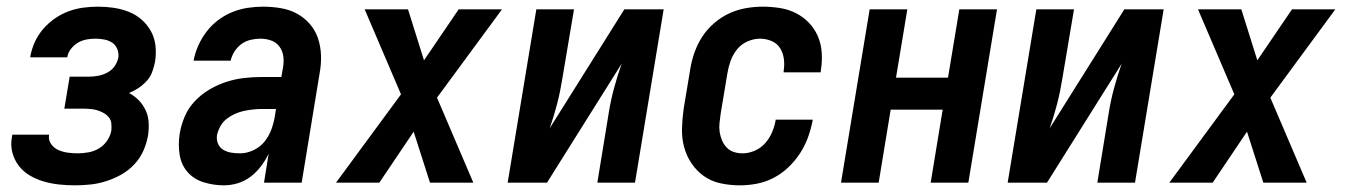

<svg xmlns="http://www.w3.org/2000/svg" viewBox="-20 -548 4040 576"><path d="M205 8Q181 8 157.5 5.5Q134 3 111.5 -3.5Q89 -10 69.5 -21.5Q50 -33 36.5 -50.5Q23 -68 17 -90.5Q11 -113 16 -138L17 -144H128L127 -142Q125 -127 134 -115Q143 -103 156 -97.5Q169 -92 183.5 -90Q198 -88 213 -88Q229 -88 245.5 -91Q262 -94 276.5 -102.5Q291 -111 301 -125.5Q311 -140 314 -156Q315 -167 314 -177.5Q313 -188 306.5 -196Q300 -204 291 -209Q282 -214 272.5 -217Q263 -220 252 -221Q241 -222 230 -222H173L189 -318H246Q260 -318 274 -320.5Q288 -323 301.5 -330Q315 -337 323.5 -349Q332 -361 335 -375Q337 -388 332 -400.5Q327 -413 316.5 -420Q306 -427 292.5 -429.5Q279 -432 266 -432Q253 -432 239.5 -429.5Q226 -427 214 -420Q202 -413 193 -401.5Q184 -390 182 -377V-376H71V-379Q75 -401 84.5 -422Q94 -443 109.5 -461Q125 -479 144.5 -492.5Q164 -506 185.5 -514Q207 -522 229.5 -525Q252 -528 274 -528Q298 -528 321.5 -524.5Q345 -521 366.5 -512.5Q388 -504 405 -489Q422 -474 433 -454Q444 -434 446.5 -410Q449 -386 445 -362Q442 -347 436.5 -332Q431 -317 420 -305Q409 -293 395.5 -284Q382 -275 367 -269Q384 -260 396.5 -247Q409 -234 417 -217Q425 -200 426 -180Q427 -160 424 -141Q420 -118 410 -95.5Q400 -73 382.5 -54.5Q365 -36 343.5 -24Q322 -12 298.5 -4.5Q275 3 251.5 5.5Q228 8 205 8Z M652 8Q621 8 591.5 -1Q562 -10 543 -31.5Q524 -53 519 -83.5Q514 -114 519 -146Q523 -172 534 -198Q545 -224 564.5 -244.5Q584 -265 608.5 -279.5Q633 -294 659.5 -302.5Q686 -311 712.5 -314Q739 -317 765 -317H824L829 -345Q832 -362 830 -378.5Q828 -395 818.5 -408Q809 -421 793.5 -426.5Q778 -432 761 -432Q747 -432 732 -428.5Q717 -425 704.5 -416Q692 -407 683.5 -393.5Q675 -380 672 -366H561V-367Q565 -389 575 -411.5Q585 -434 600 -453.5Q615 -473 635 -488Q655 -503 677.5 -512Q700 -521 723.5 -524.5Q747 -528 769 -528Q796 -528 822.5 -523.5Q849 -519 871 -507Q893 -495 909.5 -476Q926 -457 934 -433Q942 -409 943 -382.5Q944 -356 939 -329L885 0H772L786 -87Q777 -68 763.5 -50Q750 -32 732.5 -18.5Q715 -5 694 1.5Q673 8 652 8ZM701 -88Q721 -88 741.5 -98Q762 -108 775 -125Q788 -142 795 -162Q802 -182 805 -202L808 -221H765Q752 -221 738.5 -219.5Q725 -218 711 -215Q697 -212 684 -206Q671 -200 659.5 -191Q648 -182 641 -169Q634 -156 631 -143Q629 -129 634 -117Q639 -105 650 -98.5Q661 -92 674 -90Q687 -88 701 -88Z M1400 0H1270L1221 -153L1118 0H988L1183 -265L1074 -520H1204L1252 -367L1356 -520H1486L1291 -255Z M1503 0 1589 -520H1702L1667 -312Q1661 -274 1651.5 -237Q1642 -200 1629 -163L1853 -520H1971L1885 0H1772L1806 -208Q1812 -246 1822 -283Q1832 -320 1845 -357L1621 0Z M2200 8Q2170 8 2142 2Q2114 -4 2092 -19.5Q2070 -35 2054.5 -58Q2039 -81 2032 -108Q2025 -135 2026 -164Q2027 -193 2031 -222L2051 -342Q2055 -367 2064 -392Q2073 -417 2087.5 -439Q2102 -461 2123 -479Q2144 -497 2168 -508Q2192 -519 2217.5 -523.5Q2243 -528 2268 -528Q2294 -528 2319.5 -524Q2345 -520 2367 -509Q2389 -498 2406 -480.5Q2423 -463 2433 -440.5Q2443 -418 2445 -392.5Q2447 -367 2443 -340L2442 -331H2331V-336Q2334 -354 2331.5 -372Q2329 -390 2320 -404Q2311 -418 2294.5 -425Q2278 -432 2260 -432Q2241 -432 2222 -423.5Q2203 -415 2190.5 -399Q2178 -383 2171.5 -364.5Q2165 -346 2162 -327L2142 -207Q2140 -193 2138.5 -179Q2137 -165 2139 -152Q2141 -139 2146 -127Q2151 -115 2160 -105.5Q2169 -96 2181.5 -92Q2194 -88 2208 -88Q2226 -88 2244.5 -96Q2263 -104 2276 -119Q2289 -134 2296.5 -152Q2304 -170 2307 -188V-189H2418V-187Q2413 -161 2404 -136Q2395 -111 2380 -88Q2365 -65 2345 -46Q2325 -27 2301 -14.5Q2277 -2 2251 3Q2225 8 2200 8Z M2503 0 2589 -520H2702L2668 -315H2824L2858 -520H2971L2885 0H2772L2808 -219H2652L2616 0Z M3003 0 3089 -520H3202L3167 -312Q3161 -274 3151.5 -237Q3142 -200 3129 -163L3353 -520H3471L3385 0H3272L3306 -208Q3312 -246 3322 -283Q3332 -320 3345 -357L3121 0Z M3900 0H3770L3721 -153L3618 0H3488L3683 -265L3574 -520H3704L3752 -367L3856 -520H3986L3791 -255Z"/></svg>

Font: Iosevka Oblique
Style: Bold
Weight: 700
Italic angle: -9°
Monospace: yes
Designer: Belleve Invis
Foundry: Belleve Invis
Version: Version 32.5.0; ttfautohint (v1.8.4)